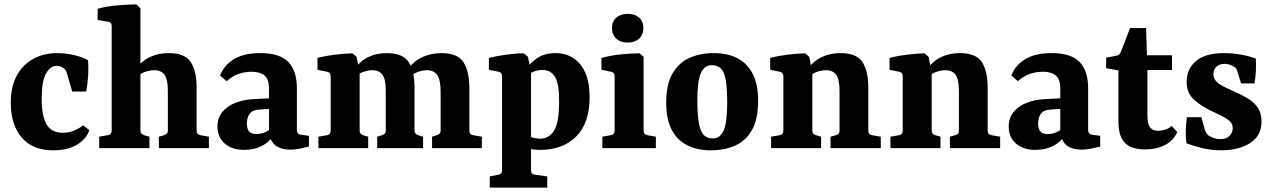

<svg xmlns="http://www.w3.org/2000/svg" viewBox="-20 -675 5796 875"><path d="M29 -205Q29 -280 56.5 -330.5Q84 -381 132 -407Q180 -433 241 -433Q280 -433 318 -424Q356 -415 381 -401Q384 -364 381.5 -328Q379 -292 373 -258H309L288 -331Q284 -344 281 -351Q278 -358 273 -362Q267 -367 258 -371Q249 -375 238 -375Q210 -375 190 -340.5Q170 -306 170 -223Q170 -147 192 -108.5Q214 -70 266 -70Q298 -70 322 -81.5Q346 -93 359 -104L387 -82Q374 -42 331.5 -16Q289 10 223 10Q156 10 113 -18.5Q70 -47 49.5 -96Q29 -145 29 -205Z M432 0V-52L471 -59Q489 -62 489 -80V-556Q489 -574 472 -576L425 -584V-635Q464 -646 513.5 -650.5Q563 -655 602 -655L620 -637V-80Q620 -65 636 -59L661 -52V0ZM704 0V-52L728 -59Q736 -62 740.5 -66.5Q745 -71 745 -80V-262Q745 -313 730 -334Q715 -355 682 -355Q661 -355 638.5 -346.5Q616 -338 597 -321V-358Q624 -396 662.5 -414.5Q701 -433 749 -433Q823 -433 849.5 -392Q876 -351 876 -276V-80Q876 -62 893 -59L932 -52V0Z M1092 8Q1037 8 1004 -21Q971 -50 971 -98Q971 -138 993.5 -165Q1016 -192 1053 -206.5Q1090 -221 1132 -223L1227 -228V-180L1166 -176Q1131 -175 1118 -157Q1105 -139 1105 -113Q1105 -88 1115 -76Q1125 -64 1148 -64Q1171 -64 1191 -73.5Q1211 -83 1224 -99L1234 -71Q1215 -33 1178 -12.5Q1141 8 1092 8ZM983 -331Q1001 -378 1046.5 -405.5Q1092 -433 1166 -433Q1255 -433 1294 -392.5Q1333 -352 1333 -272V-83Q1333 -63 1352 -61L1388 -56V-7Q1373 -3 1348.5 2Q1324 7 1302 7Q1264 7 1239 -9.5Q1214 -26 1206 -69V-270Q1206 -314 1185.5 -331Q1165 -348 1127 -348Q1094 -348 1065.5 -337.5Q1037 -327 1013 -305Z M1949 0V-52L1971 -59Q1980 -62 1984 -66.5Q1988 -71 1988 -80V-258Q1988 -310 1973 -332.5Q1958 -355 1925 -355Q1906 -355 1884 -347Q1862 -339 1841 -321L1840 -361Q1867 -398 1906.5 -415.5Q1946 -433 1992 -433Q2066 -433 2092.5 -391Q2119 -349 2119 -273V-80Q2119 -62 2136 -59L2176 -52V0ZM1431 0V-52L1471 -59Q1487 -62 1487 -80V-327Q1487 -345 1471 -348L1427 -357V-411Q1465 -421 1507 -426Q1549 -431 1586 -432L1605 -416L1619 -342V-80Q1619 -64 1634 -59L1658 -52V0ZM1699 0V-52L1721 -59Q1729 -62 1733.5 -66.5Q1738 -71 1738 -80V-262Q1738 -313 1723.5 -334Q1709 -355 1676 -355Q1657 -355 1634.5 -347Q1612 -339 1595 -322V-358Q1620 -396 1657.5 -414.5Q1695 -433 1742 -433Q1816 -433 1842.5 -392Q1869 -351 1869 -276V-80Q1869 -65 1885 -59L1908 -52V0Z M2212 180V129L2252 121Q2268 118 2268 101V-327Q2268 -345 2253 -348L2208 -357V-411Q2244 -420 2287.5 -426Q2331 -432 2367 -432L2386 -416L2400 -349V101Q2400 119 2417 121L2474 129V180ZM2442 8Q2427 8 2409.5 6Q2392 4 2374 -1L2380 -66Q2392 -52 2408.5 -47.5Q2425 -43 2442 -43Q2481 -43 2504.5 -79Q2528 -115 2528 -212Q2529 -289 2510.5 -322.5Q2492 -356 2453 -356Q2430 -356 2411 -348Q2392 -340 2384 -331L2373 -354Q2396 -389 2429.5 -411Q2463 -433 2512 -433Q2556 -433 2591 -411.5Q2626 -390 2646.5 -345.5Q2667 -301 2667 -232Q2667 -114 2606 -53Q2545 8 2442 8Z M2913 -80Q2913 -62 2930 -59L2969 -52V0H2725V-52L2764 -59Q2781 -62 2781 -80V-327Q2781 -345 2765 -348L2721 -357V-411Q2760 -422 2808 -427Q2856 -432 2895 -432L2913 -416ZM2912 -547Q2912 -517 2892.5 -499Q2873 -481 2841 -481Q2808 -481 2788.5 -499Q2769 -517 2769 -547Q2769 -577 2788.5 -594.5Q2808 -612 2841 -612Q2873 -612 2892.5 -594.5Q2912 -577 2912 -547Z M3294 -206Q3294 -269 3288 -307Q3282 -345 3266.5 -361.5Q3251 -378 3224 -378Q3191 -378 3174.5 -343Q3158 -308 3158 -217Q3158 -154 3164.5 -116Q3171 -78 3186 -61Q3201 -44 3228 -44Q3261 -44 3277.5 -79.5Q3294 -115 3294 -206ZM3016 -207Q3016 -290 3044.5 -339.5Q3073 -389 3122 -411Q3171 -433 3232 -433Q3296 -433 3341 -409.5Q3386 -386 3410.5 -338Q3435 -290 3435 -216Q3435 -132 3407 -82.5Q3379 -33 3330.5 -11.5Q3282 10 3220 10Q3157 10 3111 -13.5Q3065 -37 3040.5 -85Q3016 -133 3016 -207Z M3765 0V-52L3790 -59Q3798 -61 3802 -66Q3806 -71 3806 -80V-261Q3806 -313 3791 -334Q3776 -355 3744 -355Q3723 -355 3700.5 -346.5Q3678 -338 3658 -321L3659 -358Q3686 -396 3724 -414.5Q3762 -433 3810 -433Q3884 -433 3910.5 -392Q3937 -351 3937 -275V-80Q3937 -62 3954 -59L3994 -52V0ZM3494 0V-52L3534 -59Q3550 -62 3550 -80V-327Q3550 -345 3534 -348L3490 -357V-411Q3528 -421 3570 -426Q3612 -431 3649 -432L3668 -416L3682 -341V-80Q3682 -64 3698 -59L3722 -52V0Z M4309 0V-52L4334 -59Q4342 -61 4346 -66Q4350 -71 4350 -80V-261Q4350 -313 4335 -334Q4320 -355 4288 -355Q4267 -355 4244.5 -346.5Q4222 -338 4202 -321L4203 -358Q4230 -396 4268 -414.5Q4306 -433 4354 -433Q4428 -433 4454.5 -392Q4481 -351 4481 -275V-80Q4481 -62 4498 -59L4538 -52V0ZM4038 0V-52L4078 -59Q4094 -62 4094 -80V-327Q4094 -345 4078 -348L4034 -357V-411Q4072 -421 4114 -426Q4156 -431 4193 -432L4212 -416L4226 -341V-80Q4226 -64 4242 -59L4266 -52V0Z M4698 8Q4643 8 4610 -21Q4577 -50 4577 -98Q4577 -138 4599.5 -165Q4622 -192 4659 -206.5Q4696 -221 4738 -223L4833 -228V-180L4772 -176Q4737 -175 4724 -157Q4711 -139 4711 -113Q4711 -88 4721 -76Q4731 -64 4754 -64Q4777 -64 4797 -73.5Q4817 -83 4830 -99L4840 -71Q4821 -33 4784 -12.5Q4747 8 4698 8ZM4589 -331Q4607 -378 4652.5 -405.5Q4698 -433 4772 -433Q4861 -433 4900 -392.5Q4939 -352 4939 -272V-83Q4939 -63 4958 -61L4994 -56V-7Q4979 -3 4954.5 2Q4930 7 4908 7Q4870 7 4845 -9.5Q4820 -26 4812 -69V-270Q4812 -314 4791.5 -331Q4771 -348 4733 -348Q4700 -348 4671.5 -337.5Q4643 -327 4619 -305Z M5077 -354 5021 -364V-412L5067 -421Q5077 -423 5081 -427.5Q5085 -432 5089 -441L5130 -547H5203L5207 -423H5321V-356H5209V-151Q5209 -110 5221 -94.5Q5233 -79 5258 -79Q5272 -79 5289 -84Q5306 -89 5320 -101L5345 -73Q5327 -33 5288 -13.5Q5249 6 5199 6Q5161 6 5133.5 -5.5Q5106 -17 5091.5 -45Q5077 -73 5077 -122Z M5387 -22Q5383 -51 5384 -82Q5385 -113 5389 -141H5455L5470 -87Q5475 -67 5487 -58Q5495 -53 5509 -47Q5523 -41 5542 -41Q5569 -41 5583.5 -56Q5598 -71 5598 -91Q5598 -111 5583 -124Q5568 -137 5543 -149Q5518 -161 5487 -176Q5443 -199 5415.5 -227Q5388 -255 5388 -303Q5388 -360 5430 -396.5Q5472 -433 5560 -433Q5596 -433 5635.5 -426Q5675 -419 5703 -408Q5705 -382 5703.5 -352Q5702 -322 5697 -295H5636L5620 -346Q5617 -357 5613.5 -362.5Q5610 -368 5602 -372Q5592 -378 5581.5 -381Q5571 -384 5560 -384Q5538 -384 5524 -371.5Q5510 -359 5510 -337Q5510 -318 5522 -305Q5534 -292 5553.5 -282Q5573 -272 5596 -262Q5631 -247 5661.5 -229.5Q5692 -212 5710.5 -186.5Q5729 -161 5729 -121Q5729 -56 5677 -23Q5625 10 5546 10Q5500 10 5459 0Q5418 -10 5387 -22Z"/></svg>

Font: Yrsa
Style: Regular
Weight: 400
Designer: Anna Giedrys (Yrsa+Rasa design), David Brezina (Yrsa art-direction, Rasa art-direction, design)
Foundry: Rosetta Type Foundry
Version: Version 2.004